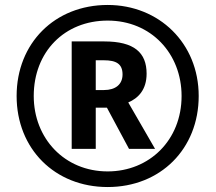

<svg xmlns="http://www.w3.org/2000/svg" viewBox="-20 -744 869 774"><path d="M414 10C627 10 781 -144 781 -357C781 -570 621 -724 414 -724C201 -724 47 -570 47 -357C47 -144 201 10 414 10ZM414 -53C240 -53 116 -186 116 -357C116 -535 240 -661 414 -661C589 -661 712 -528 712 -357C712 -179 582 -53 414 -53ZM269 -144H366V-310H411L500 -144H605L497 -331C537 -348 571 -382 571 -447C571 -532 521 -577 400 -577H269ZM399 -381H366V-501H399C449 -501 474 -486 474 -444C474 -404 446 -381 399 -381Z"/></svg>

Font: Noto Sans Myanmar UI SemiBold
Style: Regular
Weight: 600
Designer: Monotype Design Team
Foundry: Monotype Imaging Inc.
Version: Version 2.103